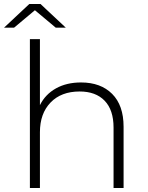

<svg xmlns="http://www.w3.org/2000/svg" viewBox="-43 -937 736 957"><path d="M573 -305V0H523V-301Q523 -389 478.5 -435Q434 -481 354 -481Q262 -481 209 -426Q156 -371 156 -278V0H106V-742H156V-413Q183 -467 236 -496.5Q289 -526 361 -526Q459 -526 516 -469Q573 -412 573 -305ZM103 -917H159L285 -799H235L131 -886L27 -799H-23Z"/></svg>

Font: Goldbeck Next Light
Style: Regular
Weight: 300
Designer: Julieta Ulanovsky
Foundry: Julieta Ulanovsky
Version: Version 7.200